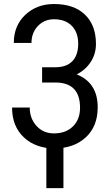

<svg xmlns="http://www.w3.org/2000/svg" viewBox="-20 -741 558 971"><path d="M375.5 -520Q375.5 -577.1 343 -610.4Q310.5 -643.6 252.9 -643.6Q204.1 -643.6 171.6 -609.4Q139.2 -575.2 139.2 -523.9H49.8Q49.8 -611.3 107.9 -666Q166 -720.7 252.9 -720.7Q354 -720.7 409.7 -667Q465.3 -613.3 465.3 -518.6Q465.3 -469.2 439.5 -428.7Q413.6 -388.2 368.2 -364.7Q474.1 -322.3 474.1 -198.2Q474.1 -101.6 413.3 -45.9Q352.5 9.8 252.9 9.8Q210 9.8 170.2 -4.2Q130.4 -18.1 100.6 -46.4Q41 -102.5 41 -197.3H130.4Q130.4 -141.6 164.8 -104Q199.2 -66.4 252.9 -66.4Q313 -66.4 348.9 -101.8Q384.8 -137.2 384.8 -196.3Q384.8 -320.3 266.1 -323.7H192.9V-400.9H259.8Q316.4 -400.9 345.9 -431.6Q375.5 -462.4 375.5 -520ZM300.8 210.4H214.4V-39.6H300.8Z"/></svg>

Font: Roboto Condensed
Style: Regular
Weight: 400
Designer: Google
Version: Version 2.001047; 2015